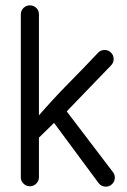

<svg xmlns="http://www.w3.org/2000/svg" viewBox="-20 -695 478 725"><path d="M58.6 -640.6Q58.6 -654.8 68.6 -664.8Q78.6 -674.8 92.8 -674.8Q106.9 -674.8 117.2 -664.8Q127.4 -654.8 127 -640.1V-259.3Q180.2 -320.8 237.3 -378.7Q294.4 -436.5 350.1 -495.6Q359.9 -506.3 375 -506.3Q389.2 -506.3 399.2 -496.3Q409.2 -486.3 409.2 -472.2Q409.2 -458 399.4 -448.2L231.9 -274.4L406.2 -45.4Q413.6 -36.1 413.6 -24.4Q413.6 -10.3 403.6 -0.2Q393.6 9.8 379.4 9.8Q362.3 9.8 352.1 -3.9L184.1 -231L127 -175.3V-25.9Q127 -11.7 116.9 -1.7Q106.9 8.3 92.8 8.3Q78.6 8.3 68.4 -2Q58.1 -12.2 58.6 -26.4Z"/></svg>

Font: Manjari
Style: Regular
Weight: 400
Designer: Santhosh Thottingal <santhosh.thottingal@gmail.com>
Foundry: SMC
Version: Version 2.000